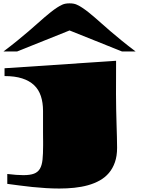

<svg xmlns="http://www.w3.org/2000/svg" viewBox="-36 -882 844 1128"><path d="M-15.6 -579.6Q29.8 -613.8 65.7 -643.1Q101.6 -672.4 130.4 -697Q159.2 -721.7 182.1 -742.2Q205.1 -762.7 225.1 -780Q245.1 -797.4 263.2 -811.5Q281.2 -825.7 299.8 -837.9Q314 -847.2 330.3 -854.7Q346.7 -862.3 372.6 -862.3Q398.4 -862.3 414.8 -854.7Q431.2 -847.2 445.3 -837.9Q463.9 -825.7 481.9 -811.5Q500 -797.4 520 -780Q540 -762.7 563 -742.2Q585.9 -721.7 614.7 -697Q643.6 -672.4 679.4 -643.1Q715.3 -613.8 760.7 -579.6H680.7L372.6 -703.1L64.5 -579.6ZM6.8 140.1Q35.6 143.6 58.8 145.3Q82 147 101.1 147Q140.6 147 163.8 138.2Q187 129.4 198.7 109.1Q210.4 88.9 213.9 55.4Q217.3 22 217.3 -27.3Q217.3 -33.2 217.3 -38.8Q217.3 -44.4 217.3 -53Q217.3 -61.5 217 -74.7Q216.8 -87.9 216.8 -108.4Q216.8 -128.9 216.8 -158.7Q216.8 -188.5 216.8 -230.5Q216.8 -279.3 204.1 -317.6Q191.4 -356 164.1 -381.8Q136.7 -407.7 94 -421.4Q51.3 -435.1 -9.3 -435.1V-481L646 -524.9Q646 -489.3 645.8 -438Q645.5 -386.7 645.5 -330.6Q645.5 -284.2 646.5 -239.5Q647.5 -194.8 648.7 -154.1Q649.9 -113.3 650.9 -77.4Q651.9 -41.5 651.9 -13.2Q651.9 34.7 639.2 71Q626.5 107.4 604 134Q581.5 160.6 550 178.2Q518.6 195.8 480.7 206.3Q442.9 216.8 400.1 221.2Q357.4 225.6 312.5 225.6Q273.9 225.6 233.6 223.1Q193.4 220.7 153.8 216.6Q114.3 212.4 76.9 207.5Q39.6 202.6 6.8 198.2Z"/></svg>

Font: Asset
Style: Regular
Weight: 400
Designer: Riccardo De Franceschi
Foundry: Sorkin Type Co.
Version: Version 1.001